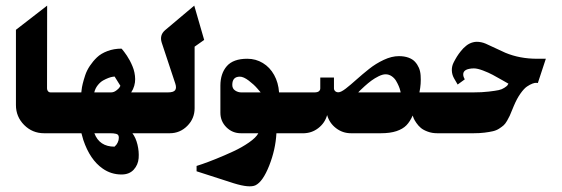

<svg xmlns="http://www.w3.org/2000/svg" viewBox="-20 -474 1998 683"><path d="M137 0H233V-145.3H159.7Q151.3 -145.3 148 -154.7Q147.3 -157.3 147.3 -159.7L147.7 -454L36.7 -368V-100.3Q36.7 -58.7 66 -29.3Q95.3 0 137 0Z M387.3 47.7Q333.7 47.7 315.7 0H367.3Q377.7 0 382.3 0.3Q387 0.7 392.7 2Q398.3 3.3 400.5 6.7Q402.7 10 402.7 15.7Q402.7 24.7 398.8 32.7Q395 40.7 391 44ZM408.3 -168.7Q407 -166 404.5 -162.2Q402 -158.3 393.3 -151.8Q384.7 -145.3 374.7 -145.3H315.3Q319 -160 328 -171.2Q337 -182.3 346.8 -187.8Q356.7 -193.3 366 -196.8Q375.3 -200.3 381.7 -201L387.7 -201.7ZM412.3 146.7Q440 146.7 455.7 129.5Q471.3 112.3 473.2 88.7Q475 65 469 40.3Q463 15.7 451 0H554.3V-145.3H446.7Q454 -156.3 457.5 -168.7Q461 -181 460.8 -192.5Q460.7 -204 458.2 -216Q455.7 -228 451.3 -238.3Q447 -248.7 441.7 -258.7Q436.3 -268.7 431.5 -275.8Q426.7 -283 422 -289.2Q417.3 -295.3 415.2 -297.8Q413 -300.3 412.3 -301Q385 -301 362.2 -292.3Q339.3 -283.7 325 -270Q310.7 -256.3 299.7 -239.8Q288.7 -223.3 283.2 -206.7Q277.7 -190 274.3 -176.3Q271 -162.7 270.3 -154L269.3 -145.3H186.3V0H269.7Q269.7 0 276.3 23.7Q300 94.3 345.3 125.7Q375.3 146.7 412.3 146.7Z M507.7 0H583.7Q620.3 0 646.3 -26.2Q672.3 -52.3 672.3 -89V-308L706.3 -332L671 -454L567.7 -367Q546.7 -349.3 555.3 -322.3L603.7 -176.3Q608.7 -161 603 -153.2Q597.3 -145.3 577 -145.3H507.7Z M833.3 -201.3Q846.3 -201.3 864.8 -187.3Q883.3 -173.3 895.3 -159.3L907.3 -145.3H838Q826.7 -145.3 816.5 -152Q806.3 -158.7 806.3 -172Q806.3 -201.3 833.3 -201.3ZM889 185Q915 172.3 937.7 115Q960.3 57.7 963.3 0H1062.7V-145.3H972.7Q970.3 -180 955.2 -207.3Q940 -234.7 915 -249.8Q890 -265 859.7 -265Q809.7 -265 786.8 -238.7Q764 -212.3 764 -169.3V-73Q764 -42.7 785.3 -21.3Q806.7 0 837 0H899Q891 15.3 865.5 33Q840 50.7 809.3 64.8Q778.7 79 748.8 91Q719 103 699.3 109.7L679.3 116.3V135.3Q679.7 135.3 811.7 178Q867.7 195.3 889 185Z M1058.7 0Q1088.7 0 1112.2 -18.2Q1135.7 -36.3 1143.7 -64.7Q1151.7 -36.3 1175.2 -18.2Q1198.7 0 1228.7 0H1334.7Q1367.7 0 1390.2 -7.5Q1412.7 -15 1425.7 -28.3Q1438.7 -41.7 1448 -63Q1449.7 -57.7 1452 -52.2Q1454.3 -46.7 1461.3 -36.5Q1468.3 -26.3 1477.3 -18.8Q1486.3 -11.3 1501.7 -5.7Q1517 0 1535.7 0H1592.7V-145.3H1472Q1475.3 -161.3 1476.3 -175.8Q1477.3 -190.3 1476.3 -205.5Q1475.3 -220.7 1470.2 -232.7Q1465 -244.7 1456.3 -254.2Q1447.7 -263.7 1433 -269Q1418.3 -274.3 1399 -274.3Q1373.3 -274.3 1345 -261Q1316.7 -247.7 1293 -228.8Q1269.3 -210 1248.3 -191.2Q1227.3 -172.3 1210.2 -159Q1193 -145.7 1183.7 -145.7Q1176.7 -145.7 1172.3 -149.8Q1168 -154 1168 -159.7V-198.3H1119.3V-159.7Q1119.3 -153.3 1114.3 -149.3Q1109.3 -145.3 1098.3 -145.3H1016.3V0ZM1351.7 -209.7Q1363.3 -209.7 1373.2 -203Q1383 -196.3 1388.7 -186.8Q1394.3 -177.3 1398.3 -168Q1402.3 -158.7 1403.7 -152L1405.3 -145.3H1254.3Q1256.7 -148 1261 -152.3Q1265.3 -156.7 1277.5 -167.7Q1289.7 -178.7 1301.2 -187.2Q1312.7 -195.7 1326.8 -202.7Q1341 -209.7 1351.7 -209.7Z M1664.7 0Q1686.7 0 1703.8 -2.2Q1721 -4.3 1733.3 -7.2Q1745.7 -10 1755.7 -16.5Q1765.7 -23 1771.5 -28.2Q1777.3 -33.3 1783.7 -44.2Q1790 -55 1793.2 -62.2Q1796.3 -69.3 1802.3 -84Q1805.7 -92.3 1807.7 -97Q1818.7 -123.3 1831.5 -141.3Q1844.3 -159.3 1854.8 -166.3Q1865.3 -173.3 1874.3 -176.7Q1883.3 -180 1888.3 -179.3L1893.3 -178.7L1921.7 -265H1890.7Q1828.7 -265 1777.7 -286.3Q1766 -291.3 1743.2 -302.3Q1720.3 -313.3 1707.7 -318.7Q1692 -325.3 1676 -325.3Q1669.3 -325.3 1662.5 -323.5Q1655.7 -321.7 1650 -318.8Q1644.3 -316 1638.7 -311.5Q1633 -307 1628.7 -302.7Q1624.3 -298.3 1619.7 -292.5Q1615 -286.7 1612 -282.5Q1609 -278.3 1605.3 -272.5Q1601.7 -266.7 1600.2 -263.8Q1598.7 -261 1596.3 -256.7L1594 -252.3Q1587 -239 1587.3 -223.8Q1587.7 -208.7 1595 -195.7L1608 -173.3L1633.3 -191.7Q1633.3 -191.7 1629.3 -200.3Q1622 -224.3 1650.3 -229.3Q1657 -230.7 1666 -230.7Q1678.3 -230.7 1698.2 -223.2Q1718 -215.7 1732.7 -207.8Q1747.3 -200 1766.8 -188.8Q1786.3 -177.7 1788.7 -176.3Q1785.3 -171 1784.2 -169.3Q1783 -167.7 1774.3 -161.8Q1765.7 -156 1754.2 -153.5Q1742.7 -151 1718.8 -148.2Q1695 -145.3 1663 -145.3H1546V0Z"/></svg>

Font: Jomhuria
Style: Regular
Weight: 400
Designer: Arabic design by Kourosh Beigpour, Latin design by Eben Sorkin, engineering by Lasse Fister and Khaled Hosney
Version: Version 1.0010